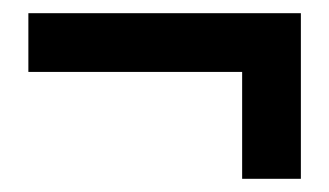

<svg xmlns="http://www.w3.org/2000/svg" viewBox="-20 -475 499 291"><path d="M23 -455V-366H347V-204H436V-455Z"/></svg>

Font: LT Superior Serif ExtraBold
Style: Regular
Weight: 800
Designer: Daniel Lyons
Foundry: LyonsType
Version: Version 2.120;FEAKit 1.0